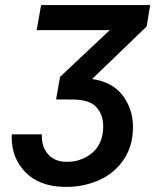

<svg xmlns="http://www.w3.org/2000/svg" viewBox="-20 -731 616 762"><path d="M218.3 -425.8 202.6 -336.4 276.4 -335.9C318.4 -334.5 347.7 -323.7 364.3 -303.7C381.3 -283.7 389.6 -259.3 389.6 -230C389.6 -221.7 389.2 -212.4 387.7 -203.1C382.3 -167 366.2 -138.7 338.9 -118.7C311.5 -98.6 281.2 -88.9 247.6 -88.9C245.6 -88.9 243.2 -88.9 241.2 -88.9C211.9 -89.4 188.5 -99.1 171.4 -118.2C154.3 -137.2 146 -161.6 146 -191.4C146 -193.4 146 -195.3 146 -197.8H26.9C26.9 -193.8 26.4 -189.9 26.4 -186C26.4 -130.4 44.9 -84 81.5 -46.9C118.2 -9.8 168.9 9.3 233.9 10.7C237.3 10.7 240.7 10.7 243.7 10.7C288.1 10.7 329.6 2.4 369.1 -14.2C408.7 -31.2 440.4 -56.2 464.8 -88.9C489.3 -121.6 503.4 -159.7 506.8 -203.1C507.3 -210.9 507.8 -218.8 507.8 -226.1C507.8 -272.9 494.6 -314.9 467.8 -351.1C440.9 -387.2 400.4 -409.2 345.7 -417.5L562 -626L576.2 -710.9H143.1L125.5 -611.3H415.5Z"/></svg>

Font: Roboto Medium
Style: Italic
Weight: 500
Italic angle: -12°
Designer: Google
Version: Version 2.137; 2017